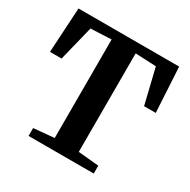

<svg xmlns="http://www.w3.org/2000/svg" viewBox="-165 -899 1043 1054"><g transform="rotate(30 356.0 -371.5)"><path d="M280 -62V-686.5L149.5 -680.5L94.5 -458.5H21L37.5 -743H675.5L691.5 -458.5H617.5L564 -680.5L432.5 -686.5V-62L563 -50V0H150V-50Z"/></g></svg>

Font: Merriweather 48pt
Style: Bold
Weight: 700
Version: Version 2.100